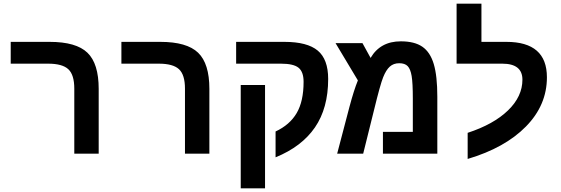

<svg xmlns="http://www.w3.org/2000/svg" viewBox="-20 -833 3040 1041"><path d="M515.1 0H382.8V-352.1Q382.8 -427.7 350.3 -457.8Q317.9 -487.8 241.2 -487.8H38.1V-606H249Q393.1 -606 454.1 -547.1Q515.1 -488.3 515.1 -351.1Z M1115.2 0H982.9V-352.1Q982.9 -427.7 950.4 -457.8Q918 -487.8 841.3 -487.8H638.2V-606H849.1Q993.2 -606 1054.2 -547.1Q1115.2 -488.3 1115.2 -351.1Z M1417 -372.1V188H1285.2V-372.1ZM1260.3 -606H1522Q1646 -606 1702.6 -558.8Q1759.3 -511.7 1759.3 -404.8Q1759.3 -246.6 1687.5 -142.1Q1615.7 -37.6 1474.1 20V-120.1Q1551.3 -156.2 1588.6 -220Q1626 -283.7 1626 -389.2Q1626 -443.8 1598.6 -465.8Q1571.3 -487.8 1503.4 -487.8H1260.3Z M2153.3 -608.9Q2227.5 -608.9 2270 -579.6Q2312.5 -550.3 2331.8 -485.8Q2351.1 -421.4 2351.1 -308.1V0H2056.2V-118.2H2218.3V-297.9Q2218.3 -383.3 2211.9 -420.9Q2205.6 -458.5 2190.4 -474.4Q2175.3 -490.2 2144.5 -490.2Q2113.8 -490.2 2093.5 -471.9Q2073.2 -453.6 2057.4 -414.1Q2041.5 -374.5 2008.3 -237.8L1949.2 0H1808.1L1874.5 -252.9Q1898.9 -344.7 1920.4 -397L1799.3 -599.1H1945.3L1989.3 -519Q2042 -608.9 2153.3 -608.9Z M2515.6 -112.8Q2656.2 -158.7 2734.4 -234.4Q2812.5 -310.1 2812.5 -400.9Q2812.5 -487.8 2703.6 -487.8H2455.6V-813H2590.3V-606H2725.6Q2945.3 -606 2945.3 -414.1Q2945.3 -262.7 2831.5 -147Q2717.8 -31.2 2515.6 28.8Z"/></svg>

Font: Liberation Mono
Style: Bold
Weight: 700
Monospace: yes
Designer: Steve Matteson
Foundry: Ascender Corporation
Version: Version 2.1.5